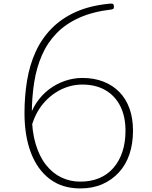

<svg xmlns="http://www.w3.org/2000/svg" viewBox="-20 -1035 852 1074"><path d="M429 19Q328 19 258.5 -33.5Q189 -86 153 -180.5Q117 -275 117 -402Q117 -498 131.5 -585Q146 -672 179.5 -745.5Q213 -819 268.5 -875.5Q324 -932 402.5 -967.5Q481 -1003 588 -1014Q604 -1016 610 -1014Q616 -1012 617 -1001Q618 -993 616 -988.5Q614 -984 604 -982Q500 -970 424 -936Q348 -902 296.5 -849Q245 -796 214.5 -726Q184 -656 171 -573Q158 -490 158 -396Q158 -302 179 -231Q200 -160 237 -113Q274 -66 323 -42.5Q372 -19 429 -19Q489 -19 536 -39Q583 -59 615.5 -97Q648 -135 665 -187Q682 -239 682 -304Q682 -384 652.5 -442Q623 -500 569 -531Q515 -562 440 -562Q401 -562 363 -550.5Q325 -539 291 -517Q257 -495 228.5 -463.5Q200 -432 180 -391Q160 -350 150 -300L139 -357Q154 -416 184.5 -461Q215 -506 256 -536.5Q297 -567 344.5 -583Q392 -599 441 -599Q506 -599 558.5 -578.5Q611 -558 648 -520Q685 -482 704.5 -427.5Q724 -373 724 -305Q724 -231 704 -172Q684 -113 645 -70.5Q606 -28 552 -4.5Q498 19 429 19Z"/></svg>

Font: Playwrite NG Modern Thin
Style: Regular
Weight: 250
Designer: Veronika Burian, José Scaglione
Foundry: TypeTogether
Version: Version 1.002